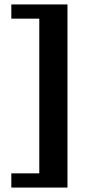

<svg xmlns="http://www.w3.org/2000/svg" viewBox="-20 -719 421 865"><path d="M284 126H157V-699H284ZM284 126H31V62H284ZM284 -635H31V-699H284Z"/></svg>

Font: Montagu Slab 120pt Medium
Style: Regular
Weight: 500
Designer: Florian Karsten
Foundry: Florian Karsten
Version: Version 1.000